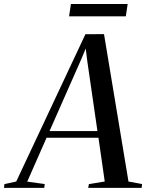

<svg xmlns="http://www.w3.org/2000/svg" viewBox="-88 -914 719 934"><path d="M-68.5 0 -66.5 -18.5 -9 -31 327.5 -747.5 418 -748 537 -31 603 -18.5 601 0H341L344.5 -18.5L421.5 -31L391 -244H138.5L44.5 -30.5L129.5 -18.5L127.5 0ZM153 -276.5H386L336.5 -617.5L329 -678L308 -627.5ZM257 -894.5H533L524 -834.5H248Z"/></svg>

Font: Merriweather 144pt
Style: Italic
Weight: 400
Italic angle: -7.8°
Version: Version 2.101